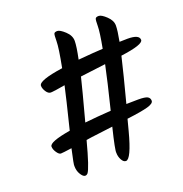

<svg xmlns="http://www.w3.org/2000/svg" viewBox="-131 -845 927 970"><g transform="rotate(-20 332.0 -360.0)"><path d="M146 -147Q97 -140 87 -140Q77 -140 65.5 -157Q54 -174 54 -189Q54 -214 168 -233Q210 -402 222 -458Q159 -447 145 -447Q131 -447 120 -464Q109 -481 109 -496Q109 -524 240 -543Q260 -646 260 -680.5Q260 -715 263.5 -721.5Q267 -728 281 -728Q295 -728 321 -704Q347 -680 347 -651Q347 -622 333 -555Q422 -563 466 -565Q482 -650 482 -682Q482 -714 485.5 -721Q489 -728 503.5 -728Q518 -728 543.5 -704Q569 -680 569 -653Q569 -626 558 -569Q576 -570 601 -570Q664 -570 664 -541Q664 -516 543 -500Q522 -410 483 -262Q509 -263 546.5 -263Q584 -263 596.5 -256Q609 -249 609 -234Q609 -219 576 -209.5Q543 -200 463 -190L447 -129Q411 8 383 8Q370 8 360.5 -9.5Q351 -27 351 -47Q348 -61 377 -179Q340 -174 306 -170Q255 -164 232 -160Q195 -20 178 1Q160 19 141 -12Q129 -31 129 -57Q127 -63 146 -147ZM451 -488Q368 -478 315 -471Q302 -416 256 -245Q321 -252 397 -257Q434 -406 451 -488Z"/></g></svg>

Font: Kalam
Style: Regular
Weight: 400
Designer: Lipi Raval (Devanagari and Latin), Jonny Pinhorn (Latin)
Foundry: Indian Type Foundry
Version: Version 2.001;PS 1.0;hotconv 1.0.79;makeotf.lib2.5.61930; tt